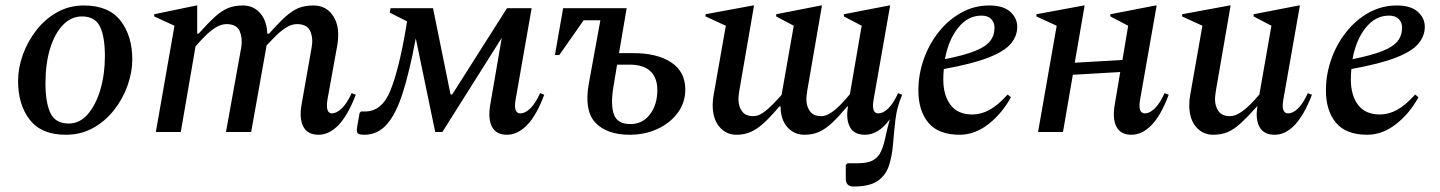

<svg xmlns="http://www.w3.org/2000/svg" viewBox="-20 -482 5257 701"><path d="M220 10Q131 10 88.5 -45Q46 -100 46 -186Q46 -234 63.5 -282.5Q81 -331 113 -372Q145 -413 189 -437.5Q233 -462 286 -462Q377 -462 420 -406.5Q463 -351 463 -265Q463 -219 446 -170.5Q429 -122 397 -81Q365 -40 320.5 -15Q276 10 220 10ZM231 -31Q271 -31 300.5 -65Q330 -99 346.5 -155Q363 -211 363 -277Q363 -348 345 -385Q327 -422 279 -422Q240 -422 210 -391Q180 -360 163 -305Q146 -250 146 -178Q146 -108 164 -69.5Q182 -31 231 -31Z M549 0 617 -388 543 -422V-430L697 -462H700V-359H705Q739 -397 763.5 -419.5Q788 -442 811.5 -452Q835 -462 867 -462Q905 -462 929.5 -434.5Q954 -407 956 -359H962Q996 -397 1020.5 -419.5Q1045 -442 1068.5 -452Q1092 -462 1125 -462Q1172 -462 1197.5 -422Q1223 -382 1211 -314L1176 -121Q1167 -68 1192 -68Q1208 -68 1227 -85.5Q1246 -103 1264 -142L1279 -136Q1250 -61 1216 -25.5Q1182 10 1143 10Q1103 10 1087.5 -19.5Q1072 -49 1081 -100L1118 -310Q1124 -343 1112.5 -368.5Q1101 -394 1064 -394Q1045 -394 1025 -381.5Q1005 -369 987 -351Q969 -333 953 -316V-314L897 0H805L861 -310Q866 -343 855 -368.5Q844 -394 807 -394Q787 -394 766.5 -381Q746 -368 727.5 -349Q709 -330 694 -313L640 0Z M1561 -452 1625 -137H1631L1831 -452H1921L1863 -121Q1853 -68 1880 -68Q1897 -68 1915.5 -85.5Q1934 -103 1952 -142L1967 -136Q1939 -61 1904.5 -25.5Q1870 10 1831 10Q1791 10 1776 -19.5Q1761 -49 1770 -100L1812 -344L1595 0H1569L1498 -342Q1475 -219 1450 -141.5Q1425 -64 1391.5 -27Q1358 10 1311 10Q1290 10 1285.5 4Q1281 -2 1284 -19L1293 -70L1298 -75H1313Q1375 -75 1406 -153Q1437 -231 1462 -378L1466 -404L1403 -436L1406 -452Z M2006 -281 2036 -452H2268L2240 -288H2292Q2380 -288 2431 -254Q2482 -220 2482 -155Q2482 -107 2454 -69.5Q2426 -32 2380 -11Q2334 10 2279 10Q2196 10 2154 -34Q2112 -78 2130 -178L2172 -408H2111L2022 -281ZM2219 -161Q2209 -99 2221.5 -64Q2234 -29 2282 -29Q2326 -29 2353 -64.5Q2380 -100 2380 -154Q2380 -197 2355 -221.5Q2330 -246 2278 -246H2233Z M2669 10Q2631 10 2606.5 -19Q2582 -48 2582 -99Q2582 -108 2583 -118Q2584 -128 2586 -138L2630 -388L2556 -422V-430L2729 -462H2733L2680 -155Q2676 -131 2676 -120Q2676 -94 2689 -76Q2702 -58 2730 -58Q2748 -58 2766 -70.5Q2784 -83 2801.5 -101Q2819 -119 2834 -136V-138L2878 -388L2814 -422V-430L2977 -462H2981L2928 -155Q2924 -131 2924 -120Q2924 -94 2937 -76Q2950 -58 2978 -58Q2996 -58 3015 -71Q3034 -84 3051.5 -102.5Q3069 -121 3083 -138L3126 -388L3061 -422V-430L3226 -462H3230L3170 -121Q3160 -68 3187 -68Q3204 -68 3222.5 -85.5Q3241 -103 3259 -142L3274 -136Q3255 -93 3249.5 -46.5Q3244 0 3240.5 44Q3237 88 3225.5 123Q3214 158 3184.5 178.5Q3155 199 3096 199Q3068 199 3068 170V120L3075 114H3112Q3149 114 3168.5 102.5Q3188 91 3197.5 69Q3207 47 3213 17.5Q3219 -12 3229 -47Q3188 10 3138 10Q3098 10 3083 -18.5Q3068 -47 3076 -93H3073Q3042 -56 3018 -33.5Q2994 -11 2970.5 -0.5Q2947 10 2917 10Q2879 10 2854.5 -18Q2830 -46 2830 -93H2825Q2794 -56 2769.5 -33.5Q2745 -11 2721.5 -0.5Q2698 10 2669 10Z M3484 10Q3406 10 3369.5 -34Q3333 -78 3333 -152Q3333 -210 3352.5 -265.5Q3372 -321 3407.5 -365.5Q3443 -410 3490 -436Q3537 -462 3592 -462Q3643 -462 3668.5 -439Q3694 -416 3694 -384Q3694 -351 3671 -323Q3648 -295 3589.5 -272Q3531 -249 3426 -230Q3424 -211 3424 -192Q3424 -134 3450.5 -99Q3477 -64 3530 -64Q3562 -64 3593 -81Q3624 -98 3658 -136H3660L3671 -127Q3638 -67 3588.5 -28.5Q3539 10 3484 10ZM3563 -425Q3514 -425 3478.5 -381Q3443 -337 3430 -266Q3500 -280 3539 -295.5Q3578 -311 3594.5 -331.5Q3611 -352 3611 -381Q3611 -400 3599 -412.5Q3587 -425 3563 -425Z M3770 0 3838 -388 3764 -422V-430L3937 -462H3940L3904 -253L4078 -263L4099 -388L4034 -422V-430L4199 -462H4203L4143 -121Q4133 -68 4160 -68Q4177 -68 4195.5 -85.5Q4214 -103 4232 -142L4247 -136Q4219 -61 4184.5 -25.5Q4150 10 4111 10Q4071 10 4056 -19.5Q4041 -49 4050 -100L4070 -219L3897 -209L3861 0Z M4409 10Q4371 10 4346.5 -19Q4322 -48 4322 -99Q4322 -108 4323 -118Q4324 -128 4326 -138L4370 -388L4296 -422V-430L4469 -462H4473L4420 -155Q4416 -131 4416 -120Q4416 -94 4429 -76Q4442 -58 4470 -58Q4489 -58 4508 -70.5Q4527 -83 4545.5 -101.5Q4564 -120 4578 -137L4622 -388L4557 -422V-430L4722 -462H4726L4666 -121Q4656 -68 4683 -68Q4700 -68 4718.5 -85.5Q4737 -103 4755 -142L4770 -136Q4741 -61 4707 -25.5Q4673 10 4634 10Q4594 10 4578.5 -18.5Q4563 -47 4571 -93H4569Q4536 -56 4511 -33Q4486 -10 4463 0Q4440 10 4409 10Z M4972 10Q4894 10 4857.5 -34Q4821 -78 4821 -152Q4821 -210 4840.5 -265.5Q4860 -321 4895.5 -365.5Q4931 -410 4978 -436Q5025 -462 5080 -462Q5131 -462 5156.5 -439Q5182 -416 5182 -384Q5182 -351 5159 -323Q5136 -295 5077.5 -272Q5019 -249 4914 -230Q4912 -211 4912 -192Q4912 -134 4938.5 -99Q4965 -64 5018 -64Q5050 -64 5081 -81Q5112 -98 5146 -136H5148L5159 -127Q5126 -67 5076.5 -28.5Q5027 10 4972 10ZM5051 -425Q5002 -425 4966.5 -381Q4931 -337 4918 -266Q4988 -280 5027 -295.5Q5066 -311 5082.5 -331.5Q5099 -352 5099 -381Q5099 -400 5087 -412.5Q5075 -425 5051 -425Z"/></svg>

Font: Spectral Medium
Style: Italic
Weight: 500
Italic angle: -10°
Designer: Jean-Baptiste Levee
Foundry: Production Type
Version: Version 2.001